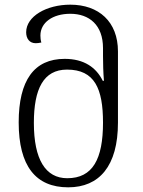

<svg xmlns="http://www.w3.org/2000/svg" viewBox="-20 -791 612 822"><path d="M272 11C405 11 485 -80 485 -266V-571C485 -698 403 -771 281 -771C179 -771 92 -721 92 -653C92 -626 106 -606 133 -606C140 -606 148 -607 157 -609C154 -619 153 -629 153 -639C153 -694 205 -732 281 -732C362 -732 421 -684 421 -585V-551C421 -521 422 -480 425 -445H420C392 -502 340 -539 257 -539C126 -539 60 -447 60 -267C60 -80 133 11 272 11ZM268 -28C175 -28 125 -108 125 -265C125 -410 166 -493 267 -493C385 -493 421 -412 421 -266C421 -110 377 -28 268 -28Z"/></svg>

Font: Noto Serif Georgian Light
Style: Regular
Weight: 300
Designer: Monotype Design Team, Akaki Razmadze
Foundry: Google LLC
Version: Version 2.003